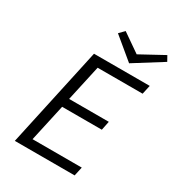

<svg xmlns="http://www.w3.org/2000/svg" viewBox="-203 -979 1000 1098"><g transform="rotate(30 297.5 -430.5)"><path d="M595 -827 410 -711 269 -828 301 -861 422 -777 576 -861ZM66 0 209 -658H577L564 -599H267L215 -363H477L465 -304H203L149 -59H474L461 0Z"/></g></svg>

Font: EauTestInfant
Style: Italic
Weight: 400
Italic angle: -12°
Designer: Christian Thalmann (Catharsis Fonts)
Version: Version 0.001;PS 000.001;hotconv 1.0.88;makeotf.lib2.5.64775